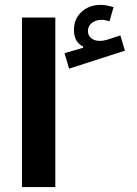

<svg xmlns="http://www.w3.org/2000/svg" viewBox="-20 -756 554 776"><path d="M439 -727.1 422.4 -669.9Q414.6 -672.4 406.7 -674.1Q398.9 -675.8 390.6 -675.8Q366.7 -675.8 351.1 -663.1Q335.4 -650.4 335.4 -630.4Q335.4 -612.8 348.6 -601.8Q361.8 -590.8 382.3 -590.8Q397.9 -590.8 414.1 -595.7L466.3 -612.8L484.9 -551.3L259.3 -478.5L240.7 -541L315.9 -563V-567.9Q278.8 -585.9 278.8 -635.7Q278.8 -679.2 309.3 -707.8Q339.8 -736.3 387.2 -736.3Q408.7 -736.3 439 -727.1ZM203.6 0H68.8V-685.1H203.6Z"/></svg>

Font: Estedad-FD Bold
Style: Regular
Weight: 700
Designer: Amin Abedi
Version: Version 7.3